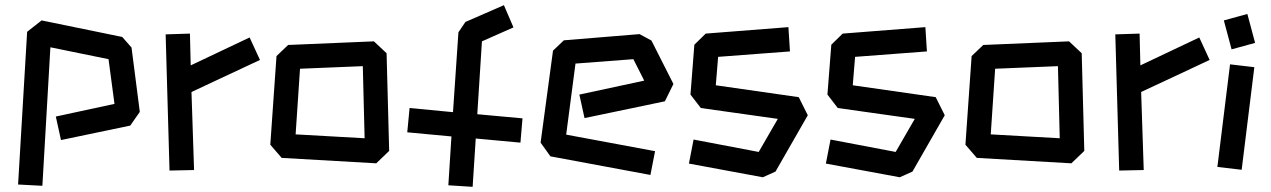

<svg xmlns="http://www.w3.org/2000/svg" viewBox="-20 -665 4917 743"><path d="M144 54 50 49 85 -542 141 -586 453 -522 489 -481 521 -232 484 -179 216 -123 196 -214 423 -263 400 -436 175 -482Z M636 -5 621 -532 715 -535 718 -412 946 -520 986 -433 721 -309 731 -7Z M1436 -33 1070 -54 1026 -105 1050 -448 1095 -491 1427 -505 1476 -459 1486 -81ZM1391 -130 1384 -409 1141 -399 1124 -145Z M1809 58 1715 52 1727 -137 1556 -153 1565 -247 1733 -231 1754 -540 1781 -580 1930 -645 1967 -559 1845 -505 1827 -223 2002 -207 1994 -113 1821 -129Z M2497 12 2110 -60 2072 -113 2120 -469 2162 -509 2455 -533 2501 -508 2586 -340 2553 -273 2242 -208 2222 -299 2473 -353 2431 -436 2207 -419 2171 -144 2515 -80Z M2932 21 2646 -32 2664 -125 2916 -77 2990 -205 2692 -247 2652 -299 2667 -492 2711 -535 3031 -560 3037 -466 2759 -445 2750 -335 3071 -289 3106 -219 2981 -1Z M3462 21 3176 -32 3194 -125 3446 -77 3520 -205 3222 -247 3182 -299 3197 -492 3241 -535 3561 -560 3567 -466 3289 -445 3280 -335 3601 -289 3636 -219 3511 -1Z M4126 -33 3760 -54 3716 -105 3740 -448 3785 -491 4117 -505 4166 -459 4176 -81ZM4081 -130 4074 -409 3831 -399 3814 -145Z M4311 -5 4296 -532 4390 -535 4393 -412 4621 -520 4661 -433 4396 -309 4406 -7Z M4746 -474 4716 -586 4807 -611 4837 -499ZM4785 -8 4691 -19 4740 -416 4834 -405Z"/></svg>

Font: ZCOOL KuaiLe
Style: Regular
Weight: 400
Designer: Lui Bingke
Foundry: ZCOOL
Version: Version 3.51;August 12, 2021;FontCreator 13.0.0.2613 64-bit